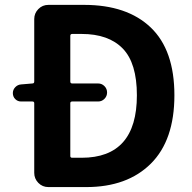

<svg xmlns="http://www.w3.org/2000/svg" viewBox="-20 -760 780 780"><path d="M265.6 -126Q265.6 -119.1 273.4 -119.1H311.5Q536.1 -119.1 536.1 -373Q536.1 -503.9 478.5 -563Q420.9 -622.1 311.5 -622.1H273.4Q265.6 -622.1 265.6 -614.3V-428.7Q265.6 -420.9 273.4 -420.9H378.9Q393.6 -420.9 404.3 -410.2Q415 -399.4 415 -384.3Q415 -369.1 404.3 -358.4Q393.6 -347.7 378.9 -347.7H273.4Q265.6 -347.7 265.6 -340.8ZM119.1 -682.6Q119.1 -706.1 135.7 -723.1Q152.3 -740.2 176.8 -740.2H321.3Q496.1 -740.2 592.3 -648.4Q688.5 -556.6 688.5 -373Q688.5 -190.4 592.8 -95.2Q497.1 0 330.1 0H176.8Q152.3 0 135.7 -17.1Q119.1 -34.2 119.1 -57.6V-340.8Q119.1 -347.7 111.3 -347.7H65.4Q51.8 -347.7 42 -357.4Q32.2 -367.2 32.2 -381.8Q32.2 -395.5 42 -405.8Q51.8 -416 65.4 -417L111.3 -420.9Q119.1 -420.9 119.1 -428.7Z"/></svg>

Font: Gen Jyuu Gothic Bold
Style: Bold
Weight: 700
Designer: [Source Han Sans]
Ryoko NISHIZUKA  (kana & ideographs); Paul D. Hunt (Latin, Greek & Cyrillic); Wenlong ZHANG  (bopomofo
Version: Version 1.002.20150607